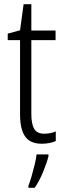

<svg xmlns="http://www.w3.org/2000/svg" viewBox="-20 -678 306 919"><path d="M192 -38Q207 -38 221.5 -41Q236 -44 247 -49V-3Q234 3 217 6.5Q200 10 180 10Q125 10 100.5 -24.5Q76 -59 76 -130V-486H17V-517L76 -533L93 -658H130V-532H246V-486H130V-133Q130 -85 143.5 -61.5Q157 -38 192 -38ZM212 70Q203 105 185.5 147Q168 189 146 221H116V211Q123 194 131 166.5Q139 139 146 110Q153 81 155 61H212Z"/></svg>

Font: Noto Sans Sinhala Condensed Light
Style: Regular
Weight: 300
Width: 3
Designer: Jelle Bosma - Monotype Design Team
Foundry: Monotype Imaging Inc.
Version: Version 2.006; ttfautohint (v1.8.4.7-5d5b)